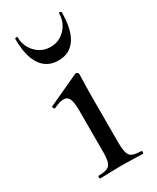

<svg xmlns="http://www.w3.org/2000/svg" viewBox="-166 -681 602 734"><g transform="rotate(-30 135.0 -314.0)"><path d="M49 -12Q86 -12 97.5 -25.5Q109 -39 109 -81V-266Q109 -301 102 -316.5Q95 -332 77 -332Q61 -332 34 -319H33Q29 -319 27 -324.5Q25 -330 29 -331L165 -394L169 -395Q172 -395 175.5 -392Q179 -389 179 -385Q179 -378 178 -345Q177 -312 177 -267V-81Q177 -39 188.5 -25.5Q200 -12 237 -12Q240 -12 240 -6Q240 0 237 0Q213 0 198 -1L143 -2L88 -1Q73 0 49 0Q46 0 46 -6Q46 -12 49 -12ZM45 -626Q45 -586 71.5 -558Q98 -530 137 -530Q175 -530 201.5 -558Q228 -586 228 -626Q228 -628 232 -628Q234 -628 236.5 -626.5Q239 -625 239 -624Q239 -548 213 -509Q187 -470 137 -470Q87 -470 60.5 -509Q34 -548 34 -624Q34 -627 39.5 -627.5Q45 -628 45 -626Z"/></g></svg>

Font: Cormorant Infant Medium
Style: Regular
Weight: 500
Designer: Christian Thalmann (Catharsis Fonts)
Foundry: Catharsis Fonts
Version: Version 4.000